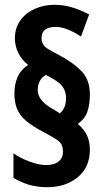

<svg xmlns="http://www.w3.org/2000/svg" viewBox="-20 -778 431 799"><path d="M40 -390Q40 -427 53 -457Q66 -487 97 -508Q70 -529 56 -558Q42 -587 42 -619Q42 -662 65 -693.5Q88 -725 125.5 -741.5Q163 -758 207 -758Q243 -758 277.5 -748Q312 -738 351 -718L317 -626Q288 -645 261.5 -655.5Q235 -666 212 -666Q153 -666 153 -620Q153 -591 176.5 -576.5Q200 -562 231 -546Q285 -517 319.5 -481.5Q354 -446 354 -384Q354 -345 344 -314.5Q334 -284 304 -262Q332 -238 343 -212.5Q354 -187 354 -155Q354 -82 303.5 -40.5Q253 1 177 1Q134 1 99.5 -9.5Q65 -20 36 -38V-140Q64 -120 103.5 -105.5Q143 -91 171 -91Q206 -91 224 -106Q242 -121 242 -146Q242 -165 236 -176.5Q230 -188 212 -199.5Q194 -211 160 -229Q113 -254 87 -276.5Q61 -299 50.5 -326Q40 -353 40 -390ZM137 -403Q137 -378 156.5 -357Q176 -336 209 -319L229 -306Q255 -329 255 -369Q255 -399 238.5 -420Q222 -441 171 -466Q154 -457 145.5 -440.5Q137 -424 137 -403Z"/></svg>

Font: Noto Sans Sinhala ExtraCondensed
Style: Bold
Weight: 700
Width: 2
Designer: Jelle Bosma - Monotype Design Team
Foundry: Monotype Imaging Inc.
Version: Version 2.006; ttfautohint (v1.8.4.7-5d5b)